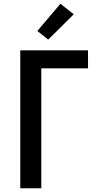

<svg xmlns="http://www.w3.org/2000/svg" viewBox="-20 -1003 540 1023"><path d="M88 0V-735H449V-639H200V0ZM237 -792 179 -838 302 -983 373 -927Z"/></svg>

Font: Iosevka SS18
Style: Bold
Weight: 700
Monospace: yes
Designer: Belleve Invis
Foundry: Belleve Invis
Version: Version 25.1.1; ttfautohint (v1.8.4)